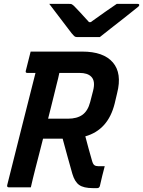

<svg xmlns="http://www.w3.org/2000/svg" viewBox="-20 -966 738 990"><path d="M139 0H26Q15 0 17 -11Q55 -161 90 -301.5Q125 -442 163 -590H121Q110 -590 113 -601Q119 -626 125.5 -650.5Q132 -675 138 -700H404Q514 -700 562 -644Q610 -588 584 -486L571 -431Q537 -296 420 -263Q428 -232 436.5 -201Q445 -170 454 -139Q459 -120 466.5 -114.5Q474 -109 487 -109H520Q513 -84 507 -58.5Q501 -33 495 -7Q492 4 481 4H459Q411 4 388 -12.5Q365 -29 353 -70Q340 -116 327.5 -161Q315 -206 303 -251H202Q193 -214 183 -176.5Q173 -139 163 -99Q156 -72 150 -47Q144 -22 139 0ZM259 -478Q251 -446 243.5 -415.5Q236 -385 228 -354H330Q377 -354 405 -374Q433 -394 445 -440L460 -498Q473 -549 450 -571Q431 -590 390 -590H286Q280 -561 272.5 -533Q265 -505 259 -478ZM495 -775H376Q369 -775 364.5 -778.5Q360 -782 349 -795Q341 -806 321.5 -831Q302 -856 278.5 -887.5Q255 -919 234 -946H335Q347 -946 350.5 -944Q354 -942 361 -936Q373 -924 392 -903.5Q411 -883 439 -852H448Q490 -882 522.5 -905Q555 -928 582 -946H689Q699 -946 698 -939Q697 -935 692.5 -931Q688 -927 670 -913Q649 -896 616 -870Q583 -844 550 -818.5Q517 -793 495 -775Z"/></svg>

Font: Recursive Sn Lnr St SmB
Style: Italic
Weight: 600
Italic angle: -15°
Version: Version 1.079;hotconv 1.0.112;makeotfexe 2.5.65598; ttfautoh